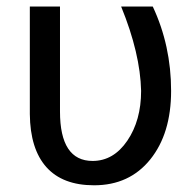

<svg xmlns="http://www.w3.org/2000/svg" viewBox="-20 -548 585 578"><path d="M160.6 -528.3V-212.4Q160.6 -63.5 258.8 -63.5Q321.8 -63.5 363.3 -124.5Q404.8 -185.5 404.8 -274.4Q402.3 -387.2 344.7 -528.3H439.9Q495.1 -410.6 495.1 -274.4Q495.1 -146 432.4 -68.1Q369.6 9.8 263.2 9.8Q168.5 9.8 119.6 -44.9Q70.8 -99.6 69.8 -204.6V-528.3Z"/></svg>

Font: SteelSelectRoboto
Style: Roboto-Regular
Weight: 400
Designer: Google
Version: Version 2.137; 2017